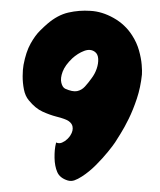

<svg xmlns="http://www.w3.org/2000/svg" viewBox="-55 -805 732 876"><g transform="rotate(5 311.5 -367.5)"><path d="M288 22Q251 14 237 -12Q223 -38 219 -75Q217 -95 217 -111Q217 -127 220 -146Q234 -141 247 -148Q260 -155 269.5 -166Q279 -177 282 -184Q294 -207 288 -226Q284 -239 269 -248Q254 -257 210 -264Q180 -269 146 -281Q112 -293 79 -327Q61 -345 52.5 -374.5Q44 -404 41.5 -434.5Q39 -465 41 -486Q47 -546 64.5 -585Q82 -624 102 -647.5Q122 -671 133 -682Q176 -726 224 -741.5Q272 -757 323 -758Q376 -760 431.5 -735Q487 -710 523 -663Q547 -632 560 -597.5Q573 -563 578 -533.5Q583 -504 583 -489Q582 -430 569.5 -377.5Q557 -325 540.5 -282.5Q524 -240 509 -211Q494 -182 488 -170Q480 -155 459 -124Q438 -93 410 -59.5Q382 -26 351 -2Q333 12 318.5 18.5Q304 25 288 22ZM240 -394Q275 -382 295 -388Q315 -394 328.5 -411.5Q342 -429 355 -451Q369 -473 375 -497.5Q381 -522 378 -543Q375 -564 361 -573Q339 -587 311 -573.5Q283 -560 260 -535Q230 -501 221.5 -470.5Q213 -440 220 -419.5Q227 -399 240 -394Z"/></g></svg>

Font: Potta One
Style: Regular
Weight: 400
Designer: 108,108go
Foundry: Font Zone 108
Version: Version 1.000